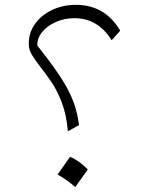

<svg xmlns="http://www.w3.org/2000/svg" viewBox="-20 -761 610 786"><path d="M472.2 -635.3 437 -596.2Q381.3 -686.5 284.7 -686.5Q243.2 -686.5 208.3 -670.9Q173.3 -655.3 152.6 -629.9Q131.8 -604.5 132.8 -574.7L154.3 -546.9Q206.1 -480.5 236.1 -432.4Q266.1 -384.3 281.5 -341.8Q296.9 -299.3 303.7 -249L257.8 -223.6Q252 -290.5 233.9 -338.9Q215.8 -387.2 192.4 -422.4Q168.9 -457.5 147 -484.9Q126 -511.7 111.8 -534.4Q97.7 -557.1 97.7 -581.1Q97.7 -627.9 124 -664.1Q150.4 -700.2 194.3 -720.7Q238.3 -741.2 290.5 -741.2Q409.7 -741.2 472.2 -635.3ZM266.6 -119.1Q301.3 -105.5 339.4 -67.4L288.1 4.9Q253.9 -25.4 215.8 -46.4Z"/></svg>

Font: Pinar DS1-Light
Style: Regular
Weight: 300
Designer: Amin Abedi
Version: Version 2.000